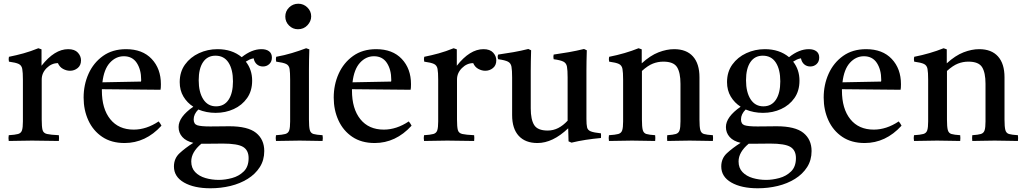

<svg xmlns="http://www.w3.org/2000/svg" viewBox="-20 -756 5504 1031"><path d="M27 1Q24 -15 27 -30Q61 -32 77 -36.5Q93 -41 98 -56Q103 -71 103 -104V-328Q103 -367 99.5 -386Q96 -405 80.5 -412.5Q65 -420 28 -425Q25 -439 28 -451Q68 -459 106 -469.5Q144 -480 186 -497L203 -491V-403Q273 -492 346 -492Q381 -492 398 -473.5Q415 -455 415 -432Q415 -405 397 -390.5Q379 -376 356 -376Q337 -376 318.5 -386Q300 -396 291 -417Q257 -417 230.5 -390.5Q204 -364 204 -329V-114Q204 -75 208.5 -58Q213 -41 232.5 -36.5Q252 -32 296 -30Q298 -16 296 1Q262 1 226 0Q190 -1 152 -1Q115 -1 86.5 0Q58 1 27 1Z M649 12Q578 12 529 -21Q480 -54 454.5 -109.5Q429 -165 429 -232Q429 -301 455.5 -360Q482 -419 533 -455.5Q584 -492 657 -492Q745 -492 794.5 -439.5Q844 -387 844 -304Q844 -294 843.5 -286.5Q843 -279 842 -274L527 -277Q527 -273 527 -270Q527 -172 572 -116Q617 -60 698 -60Q766 -60 832 -104Q842 -92 847 -81Q762 12 649 12ZM530 -314 737 -318Q738 -320 738 -323.5Q738 -327 738 -328Q738 -382 714.5 -418Q691 -454 645 -454Q602 -454 570 -419Q538 -384 530 -314Z M1110 255Q1022 255 968 224Q914 193 914 138Q914 95 944 67Q974 39 1018 11Q979 2 959 -20.5Q939 -43 939 -74Q939 -128 1018 -183Q985 -204 965 -237.5Q945 -271 945 -315Q945 -370 973.5 -409.5Q1002 -449 1048.5 -470.5Q1095 -492 1148 -492Q1226 -492 1278 -449Q1332 -492 1384 -492Q1410 -492 1425 -480.5Q1440 -469 1440 -447Q1440 -425 1426 -412Q1412 -399 1392 -399Q1373 -399 1359.5 -410.5Q1346 -422 1342 -443Q1328 -440 1319.5 -436Q1311 -432 1300 -425Q1334 -382 1334 -323Q1334 -268 1307 -229.5Q1280 -191 1235.5 -170.5Q1191 -150 1138 -150Q1088 -150 1045 -168Q1020 -143 1020 -115Q1020 -90 1039 -83.5Q1058 -77 1109 -77Q1132 -77 1164 -77.5Q1196 -78 1211 -78Q1311 -78 1355 -42.5Q1399 -7 1399 55Q1399 104 1375 141.5Q1351 179 1310 204.5Q1269 230 1217.5 242.5Q1166 255 1110 255ZM1061 16Q1007 61 1007 111Q1007 146 1028 168Q1049 190 1083 200Q1117 210 1155 210Q1189 210 1226 200Q1263 190 1289 164.5Q1315 139 1315 93Q1315 51 1285.5 33Q1256 15 1176 15Q1157 15 1129 15.5Q1101 16 1067 16Q1064 16 1061 16ZM1140 -185Q1184 -185 1207.5 -220.5Q1231 -256 1231 -319Q1231 -383 1207 -420Q1183 -457 1137 -457Q1094 -457 1070.5 -422.5Q1047 -388 1047 -325Q1047 -261 1071.5 -223Q1096 -185 1140 -185Z M1712 1Q1684 1 1654 0Q1624 -1 1589 -1Q1557 -1 1524.5 0Q1492 1 1462 1Q1459 -15 1462 -30Q1496 -32 1512 -36.5Q1528 -41 1533 -56Q1538 -71 1538 -104V-328Q1538 -367 1535 -386Q1532 -405 1516.5 -412.5Q1501 -420 1463 -425Q1460 -439 1463 -451Q1507 -459 1547 -471Q1587 -483 1624 -497L1641 -491Q1640 -460 1639.5 -433Q1639 -406 1639 -382V-114Q1639 -75 1643.5 -58Q1648 -41 1663.5 -36.5Q1679 -32 1712 -30Q1715 -15 1712 1ZM1512 -667Q1512 -696 1532.5 -716Q1553 -736 1582 -736Q1610 -736 1630.5 -716Q1651 -696 1651 -668Q1651 -642 1631 -620.5Q1611 -599 1580 -599Q1552 -599 1532 -619Q1512 -639 1512 -667Z M1992 12Q1921 12 1872 -21Q1823 -54 1797.5 -109.5Q1772 -165 1772 -232Q1772 -301 1798.5 -360Q1825 -419 1876 -455.5Q1927 -492 2000 -492Q2088 -492 2137.5 -439.5Q2187 -387 2187 -304Q2187 -294 2186.5 -286.5Q2186 -279 2185 -274L1870 -277Q1870 -273 1870 -270Q1870 -172 1915 -116Q1960 -60 2041 -60Q2109 -60 2175 -104Q2185 -92 2190 -81Q2105 12 1992 12ZM1873 -314 2080 -318Q2081 -320 2081 -323.5Q2081 -327 2081 -328Q2081 -382 2057.5 -418Q2034 -454 1988 -454Q1945 -454 1913 -419Q1881 -384 1873 -314Z M2257 1Q2254 -15 2257 -30Q2291 -32 2307 -36.5Q2323 -41 2328 -56Q2333 -71 2333 -104V-328Q2333 -367 2329.5 -386Q2326 -405 2310.5 -412.5Q2295 -420 2258 -425Q2255 -439 2258 -451Q2298 -459 2336 -469.5Q2374 -480 2416 -497L2433 -491V-403Q2503 -492 2576 -492Q2611 -492 2628 -473.5Q2645 -455 2645 -432Q2645 -405 2627 -390.5Q2609 -376 2586 -376Q2567 -376 2548.5 -386Q2530 -396 2521 -417Q2487 -417 2460.5 -390.5Q2434 -364 2434 -329V-114Q2434 -75 2438.5 -58Q2443 -41 2462.5 -36.5Q2482 -32 2526 -30Q2528 -16 2526 1Q2492 1 2456 0Q2420 -1 2382 -1Q2345 -1 2316.5 0Q2288 1 2257 1Z M2866 12Q2801 12 2765.5 -26.5Q2730 -65 2730 -138V-340Q2730 -379 2726.5 -398Q2723 -417 2707.5 -425Q2692 -433 2655 -438Q2650 -451 2655 -463Q2698 -469 2737.5 -476Q2777 -483 2817 -493L2832 -486Q2831 -455 2830.5 -427.5Q2830 -400 2830 -376V-174Q2830 -114 2848.5 -84.5Q2867 -55 2921 -55Q2951 -55 2977.5 -68.5Q3004 -82 3028 -108V-340Q3028 -379 3024.5 -398Q3021 -417 3005.5 -425Q2990 -433 2953 -438Q2950 -451 2953 -463Q2996 -469 3035.5 -476Q3075 -483 3116 -493L3131 -486Q3130 -455 3129.5 -427.5Q3129 -400 3129 -376V-117Q3129 -87 3132.5 -72Q3136 -57 3152.5 -50.5Q3169 -44 3207 -40Q3208 -28 3207 -15Q3164 -11 3125 -5Q3086 1 3049 10L3033 3L3031 -67Q2948 12 2866 12Z M3563 1Q3561 -15 3563 -30Q3594 -32 3609 -36.5Q3624 -41 3629 -56Q3634 -71 3634 -104V-306Q3634 -366 3615.5 -395.5Q3597 -425 3542 -425Q3513 -425 3486 -414.5Q3459 -404 3427 -375V-114Q3427 -75 3431.5 -58Q3436 -41 3451 -36.5Q3466 -32 3498 -30Q3500 -15 3498 1Q3470 1 3439.5 0Q3409 -1 3374 -1Q3342 -1 3311 0Q3280 1 3250 1Q3247 -15 3250 -30Q3284 -32 3300 -36.5Q3316 -41 3321 -56Q3326 -71 3326 -104V-328Q3326 -367 3322.5 -386Q3319 -405 3303.5 -412.5Q3288 -420 3251 -425Q3248 -439 3251 -451Q3337 -468 3409 -497L3426 -491V-416Q3472 -458 3516 -475Q3560 -492 3600 -492Q3666 -492 3701 -453Q3736 -414 3736 -341V-114Q3736 -75 3740.5 -58Q3745 -41 3760 -36.5Q3775 -32 3808 -30Q3810 -15 3808 1Q3778 1 3749.5 0Q3721 -1 3683 -1Q3646 -1 3618.5 0Q3591 1 3563 1Z M4049 255Q3961 255 3907 224Q3853 193 3853 138Q3853 95 3883 67Q3913 39 3957 11Q3918 2 3898 -20.5Q3878 -43 3878 -74Q3878 -128 3957 -183Q3924 -204 3904 -237.5Q3884 -271 3884 -315Q3884 -370 3912.5 -409.5Q3941 -449 3987.5 -470.5Q4034 -492 4087 -492Q4165 -492 4217 -449Q4271 -492 4323 -492Q4349 -492 4364 -480.5Q4379 -469 4379 -447Q4379 -425 4365 -412Q4351 -399 4331 -399Q4312 -399 4298.5 -410.5Q4285 -422 4281 -443Q4267 -440 4258.5 -436Q4250 -432 4239 -425Q4273 -382 4273 -323Q4273 -268 4246 -229.5Q4219 -191 4174.5 -170.5Q4130 -150 4077 -150Q4027 -150 3984 -168Q3959 -143 3959 -115Q3959 -90 3978 -83.5Q3997 -77 4048 -77Q4071 -77 4103 -77.5Q4135 -78 4150 -78Q4250 -78 4294 -42.5Q4338 -7 4338 55Q4338 104 4314 141.5Q4290 179 4249 204.5Q4208 230 4156.5 242.5Q4105 255 4049 255ZM4000 16Q3946 61 3946 111Q3946 146 3967 168Q3988 190 4022 200Q4056 210 4094 210Q4128 210 4165 200Q4202 190 4228 164.5Q4254 139 4254 93Q4254 51 4224.5 33Q4195 15 4115 15Q4096 15 4068 15.5Q4040 16 4006 16Q4003 16 4000 16ZM4079 -185Q4123 -185 4146.5 -220.5Q4170 -256 4170 -319Q4170 -383 4146 -420Q4122 -457 4076 -457Q4033 -457 4009.5 -422.5Q3986 -388 3986 -325Q3986 -261 4010.5 -223Q4035 -185 4079 -185Z M4623 12Q4552 12 4503 -21Q4454 -54 4428.5 -109.5Q4403 -165 4403 -232Q4403 -301 4429.5 -360Q4456 -419 4507 -455.5Q4558 -492 4631 -492Q4719 -492 4768.5 -439.5Q4818 -387 4818 -304Q4818 -294 4817.5 -286.5Q4817 -279 4816 -274L4501 -277Q4501 -273 4501 -270Q4501 -172 4546 -116Q4591 -60 4672 -60Q4740 -60 4806 -104Q4816 -92 4821 -81Q4736 12 4623 12ZM4504 -314 4711 -318Q4712 -320 4712 -323.5Q4712 -327 4712 -328Q4712 -382 4688.5 -418Q4665 -454 4619 -454Q4576 -454 4544 -419Q4512 -384 4504 -314Z M5201 1Q5199 -15 5201 -30Q5232 -32 5247 -36.5Q5262 -41 5267 -56Q5272 -71 5272 -104V-306Q5272 -366 5253.5 -395.5Q5235 -425 5180 -425Q5151 -425 5124 -414.5Q5097 -404 5065 -375V-114Q5065 -75 5069.5 -58Q5074 -41 5089 -36.5Q5104 -32 5136 -30Q5138 -15 5136 1Q5108 1 5077.5 0Q5047 -1 5012 -1Q4980 -1 4949 0Q4918 1 4888 1Q4885 -15 4888 -30Q4922 -32 4938 -36.5Q4954 -41 4959 -56Q4964 -71 4964 -104V-328Q4964 -367 4960.5 -386Q4957 -405 4941.5 -412.5Q4926 -420 4889 -425Q4886 -439 4889 -451Q4975 -468 5047 -497L5064 -491V-416Q5110 -458 5154 -475Q5198 -492 5238 -492Q5304 -492 5339 -453Q5374 -414 5374 -341V-114Q5374 -75 5378.5 -58Q5383 -41 5398 -36.5Q5413 -32 5446 -30Q5448 -15 5446 1Q5416 1 5387.5 0Q5359 -1 5321 -1Q5284 -1 5256.5 0Q5229 1 5201 1Z"/></svg>

Font: Tiro Telugu
Style: Regular
Weight: 400
Designer: Telugu: John Hudson & Fiona Ross. Latin: John Hudson.
Foundry: Tiro Typeworks Ltd.
Version: Version 1.52